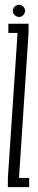

<svg xmlns="http://www.w3.org/2000/svg" viewBox="-20 -773 157 793"><path d="M12.5 0H100.5V-38H58.5L98 -638.5V-675H14.5V-637H52.5L12.5 -37.5ZM58.5 -703Q69 -703 76.2 -710.8Q83.5 -718.5 83.5 -728.5Q83.5 -738.5 76.2 -745.8Q69 -753 58.5 -753Q48 -753 40.5 -745.8Q33 -738.5 33 -728.5Q33 -717.5 41 -710.2Q49 -703 58.5 -703Z"/></svg>

Font: Anybody UltraCondensed Light
Style: Regular
Weight: 300
Width: 1
Version: Version 1.113;gftools[0.9.25]